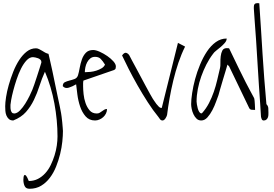

<svg xmlns="http://www.w3.org/2000/svg" viewBox="-20 -757 1724 1208"><path d="M127 374Q127 365.2 128.4 356Q129.9 346.7 134.3 344.2Q138.7 341.8 145 349.6Q151.4 357.4 161.1 381.8Q192.4 381.8 218.3 368.7Q244.1 355.5 264.6 333Q285.2 310.5 299.3 281.2Q313.5 252 323.2 220.7Q333 189.5 337.4 158.7Q341.8 127.9 341.8 101.6Q341.8 0 322.3 -106Q302.7 -211.9 262.7 -305.7Q243.2 -262.7 228.5 -216.8Q213.9 -170.9 193.4 -128.4Q172.9 -85.9 143.1 -52.2Q113.3 -18.6 63.5 1Q45.9 1 35.6 -8.3Q25.4 -17.6 20 -31.2Q14.6 -44.9 13.7 -60.1Q12.7 -75.2 12.7 -88.9Q12.7 -110.4 18.1 -146Q23.4 -181.6 35.2 -222.7Q46.9 -263.7 63 -304.7Q79.1 -345.7 100.6 -378.9Q122.1 -412.1 148.4 -432.6Q174.8 -453.1 206.1 -453.1Q215.8 -453.1 225.6 -448.2Q235.4 -443.4 245.1 -437.5L264.6 -425.8Q274.4 -420.9 285.2 -418Q288.1 -405.3 294.9 -376Q301.8 -346.7 309.6 -310.1Q317.4 -273.4 325.7 -232.4Q334 -191.4 341.8 -154.8Q349.6 -118.2 356 -88.4Q362.3 -58.6 364.3 -44.9Q365.2 -38.1 367.7 -22Q370.1 -5.9 371.6 12.2Q373 30.3 374.5 45.9Q376 61.5 376 67.4Q376 95.7 372.1 133.8Q368.2 171.9 358.4 211.9Q348.6 252 333 291Q317.4 330.1 293.9 361.3Q270.5 392.6 238.8 411.6Q207 430.7 166 430.7Q142.6 430.7 134.8 413.1Q127 395.5 127 374ZM45.9 -97.7V-81.1Q45.9 -72.3 47.9 -64Q49.8 -55.7 54.7 -49.3Q59.6 -43 70.3 -43Q87.9 -43.9 106 -62.5Q124 -81.1 139.2 -105.5Q154.3 -129.9 166.5 -154.8Q178.7 -179.7 183.6 -192.4Q187.5 -201.2 195.8 -225.6Q204.1 -250 212.9 -276.9Q221.7 -303.7 229.5 -328.6Q237.3 -353.5 240.2 -363.3V-368.2Q240.2 -376 233.9 -381.8Q227.5 -387.7 219.2 -390.6Q210.9 -393.6 202.1 -395.5Q193.4 -397.5 187.5 -397.5Q166 -397.5 147 -377Q127.9 -356.4 112.3 -325.2Q96.7 -293.9 84.5 -257.3Q72.3 -220.7 63.5 -187Q54.7 -153.3 50.3 -128.4Q45.9 -103.5 45.9 -97.7Z M459 -226.6Q436.5 -212.9 413.1 -205.6Q389.6 -198.2 375 -214.8Q375 -233.4 387.7 -239.7Q400.4 -246.1 416.5 -250Q432.6 -253.9 448.7 -259.8Q464.8 -265.6 470.7 -283.2Q476.6 -302.7 481.4 -330.1Q486.3 -357.4 495.1 -382.8Q503.9 -408.2 520.5 -425.3Q537.1 -442.4 566.4 -442.4Q583 -442.4 607.9 -431.2Q632.8 -419.9 655.3 -404.3Q677.7 -388.7 693.4 -371.1Q709 -353.5 709 -338.9Q709 -332 707.5 -326.2Q706.1 -320.3 697.3 -316.4L504.9 -250L503.9 -245.1Q503.9 -241.2 502.9 -234.4V-222.7Q502.9 -215.8 502.9 -212.9Q502.9 -193.4 505.9 -164.6Q508.8 -135.7 518.1 -108.9Q527.3 -82 543.9 -62.5Q560.5 -43 588.9 -43Q599.6 -43 606.9 -47.4Q614.3 -51.8 621.6 -57.1Q628.9 -62.5 636.2 -66.9Q643.6 -71.3 653.3 -71.3Q653.3 -56.6 647 -43.5Q640.6 -30.3 629.9 -20.5Q619.1 -10.7 605.5 -4.9Q591.8 1 578.1 1Q541 1 518.6 -24.9Q496.1 -50.8 483.9 -87.4Q471.7 -124 466.8 -162.6Q461.9 -201.2 459 -226.6ZM578.1 -399.4Q560.5 -399.4 548.3 -389.6Q536.1 -379.9 528.3 -365.2Q520.5 -350.6 517.1 -333.5Q513.7 -316.4 513.7 -302.7Q529.3 -302.7 548.3 -304.7Q567.4 -306.6 585.9 -312.5Q604.5 -318.4 619.6 -327.6Q634.8 -336.9 640.6 -350.6Q626 -374 613.3 -386.7Q600.6 -399.4 578.1 -399.4Z M748 -408.2Q762.7 -428.7 774.9 -424.3Q787.1 -419.9 793.9 -408.2Q798.8 -397.5 810.5 -376.5Q822.3 -355.5 836.4 -328.6Q850.6 -301.8 866.7 -272Q882.8 -242.2 897 -215.3Q911.1 -188.5 923.3 -167Q935.5 -145.5 941.4 -135.7Q944.3 -131.8 950.2 -122.6Q956.1 -113.3 963.9 -103Q971.7 -92.8 979.5 -85.4Q987.3 -78.1 993.2 -78.1H996.1Q998 -78.1 998 -79.1L1099.6 -487.3L1144.5 -463.9Q1121.1 -417 1102.5 -362.3Q1084 -307.6 1070.3 -250.5Q1056.6 -193.4 1046.9 -138.2Q1037.1 -83 1031.2 -34.2Q1030.3 -30.3 1027.8 -24.4Q1025.4 -18.6 1021.5 -12.7Q1017.6 -6.8 1012.7 -2.9Q1007.8 1 1002.9 1Q993.2 1 987.3 -6.3Q981.4 -13.7 975.6 -22.5Q943.4 -61.5 909.7 -113.8Q876 -166 845.2 -220.2Q814.5 -274.4 789.1 -324.2Q763.7 -374 748 -408.2Z M1182.6 -101.6Q1182.6 -129.9 1189 -171.9Q1195.3 -213.9 1207.5 -259.3Q1219.7 -304.7 1238.8 -350.6Q1257.8 -396.5 1282.2 -433.1Q1306.6 -469.7 1337.9 -492.2Q1369.1 -514.6 1406.2 -514.6Q1406.2 -501 1395 -487.8Q1383.8 -474.6 1369.6 -462.4Q1355.5 -450.2 1340.8 -439Q1326.2 -427.7 1320.3 -418Q1296.9 -387.7 1278.3 -351.1Q1259.8 -314.5 1246.1 -275.9Q1232.4 -237.3 1224.6 -196.8Q1216.8 -156.2 1216.8 -118.2Q1216.8 -112.3 1218.8 -100.1Q1220.7 -87.9 1224.1 -75.2Q1227.5 -62.5 1233.4 -53.2Q1239.3 -43.9 1246.1 -43.9H1249Q1250 -43.9 1251 -44.9Q1277.3 -74.2 1294.9 -108.4Q1312.5 -142.6 1325.2 -179.2Q1337.9 -215.8 1346.7 -253.9Q1355.5 -292 1364.3 -329.1Q1367.2 -339.8 1366.7 -361.3Q1366.2 -382.8 1368.7 -403.3Q1371.1 -423.8 1378.9 -439Q1386.7 -454.1 1407.2 -454.1Q1411.1 -454.1 1416.5 -453.6Q1421.9 -453.1 1421.9 -452.1Q1458 -377 1483.4 -324.7Q1508.8 -272.5 1526.4 -238.3Q1543.9 -204.1 1554.7 -184.6Q1565.4 -165 1570.8 -154.8Q1576.2 -144.5 1578.1 -141.1Q1580.1 -137.7 1580.1 -135.7Q1581.1 -131.8 1582 -121.6Q1583 -111.3 1583.5 -100.1Q1584 -88.9 1584.5 -78.6Q1585 -68.4 1585 -65.4Q1575.2 -65.4 1563.5 -66.4Q1551.8 -67.4 1546.9 -79.1L1421.9 -338.9L1411.1 -350.6Q1408.2 -339.8 1399.9 -312.5Q1391.6 -285.2 1382.3 -254.4Q1373 -223.6 1365.2 -196.3Q1357.4 -168.9 1354.5 -158.2Q1348.6 -143.6 1339.4 -117.2Q1330.1 -90.8 1316.4 -64.5Q1302.7 -38.1 1285.2 -18.6Q1267.6 1 1246.1 1Q1228.5 1 1216.8 -10.3Q1205.1 -21.5 1197.3 -38.1Q1189.5 -54.7 1186 -72.3Q1182.6 -89.8 1182.6 -101.6Z M1622.1 -22.5Q1621.1 -47.9 1617.2 -101.1Q1613.3 -154.3 1608.9 -221.2Q1604.5 -288.1 1600.1 -361.8Q1595.7 -435.5 1591.3 -502.9Q1586.9 -570.3 1582.5 -623.5Q1578.1 -676.8 1577.1 -702.1V-714.8Q1577.1 -737.3 1599.6 -737.3Q1601.6 -737.3 1605.5 -736.8Q1609.4 -736.3 1611.3 -736.3Q1617.2 -651.4 1622.1 -573.2Q1627 -495.1 1631.8 -418Q1636.7 -340.8 1642.6 -263.2Q1648.4 -185.5 1656.2 -101.6Q1667 -90.8 1668 -76.7Q1668.9 -62.5 1668.9 -47.9Q1668.9 -41 1668.5 -32.7Q1668 -24.4 1665 -17.1Q1662.1 -9.8 1655.8 -4.4Q1649.4 1 1639.6 1Q1630.9 1 1627.4 -5.9Q1624 -12.7 1622.1 -22.5Z"/></svg>

Font: Waiting for the Sunrise
Style: Regular
Weight: 300
Version: Version 1.001 2001